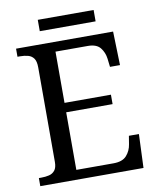

<svg xmlns="http://www.w3.org/2000/svg" viewBox="-91 -911 806 982"><g transform="rotate(-10 311.5 -420.0)"><path d="M38 0V-42H51Q73 -42 91.5 -46.5Q110 -51 121.5 -65.5Q133 -80 133 -109V-600Q133 -632 122 -647Q111 -662 92.5 -667Q74 -672 51 -672H38V-714H542L547 -539H495L490 -582Q486 -615 466.5 -639.5Q447 -664 402 -664H234V-398H475V-349H234V-50H427Q474 -50 495.5 -74.5Q517 -99 522 -132L529 -175H581L574 0ZM173 -781V-840H463V-781Z"/></g></svg>

Font: Noto Serif Gurmukhi
Style: Regular
Weight: 400
Designer: Vaibhav Singh and the Monotype Design Team
Foundry: Monotype Imaging Inc.
Version: Version 2.003